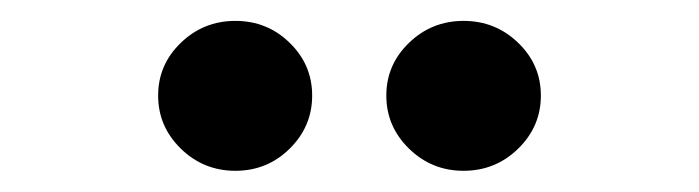

<svg xmlns="http://www.w3.org/2000/svg" viewBox="-20 -783 663 182"><path d="M203.1 -621.1Q172.9 -621.1 151.4 -642.1Q129.9 -663.1 129.9 -692.4Q129.9 -721.7 151.4 -742.4Q172.9 -763.2 203.1 -763.2Q233.4 -763.2 254.6 -742.4Q275.9 -721.7 275.9 -692.4Q275.9 -663.1 254.6 -642.1Q233.4 -621.1 203.1 -621.1ZM419.4 -621.1Q389.2 -621.1 367.7 -642.1Q346.2 -663.1 346.2 -692.4Q346.2 -721.7 367.7 -742.4Q389.2 -763.2 419.4 -763.2Q449.7 -763.2 471.2 -742.4Q492.7 -721.7 492.7 -692.4Q492.7 -663.1 471.2 -642.1Q449.7 -621.1 419.4 -621.1Z"/></svg>

Font: Inter-Bold
Style: Bold
Weight: 700
Designer: Rasmus Andersson
Foundry: rsms
Version: Version 4.000;git-a52131595